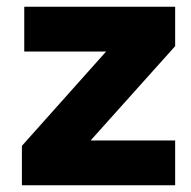

<svg xmlns="http://www.w3.org/2000/svg" viewBox="-20 -550 567 570"><path d="M500 0V-133H249L500 -413V-530H52V-397H295L45 -117V0Z"/></svg>

Font: Be Vietnam Pro ExtraBold
Style: Regular
Weight: 800
Designer: Lam Bao, Tony Le, Vietanh Nguyen
Foundry: Yellow Type Foundry
Version: Version 1.002